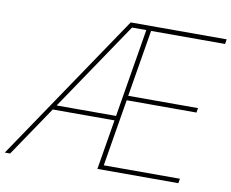

<svg xmlns="http://www.w3.org/2000/svg" viewBox="-103 -829 1122 931"><g transform="rotate(10 458.0 -364.0)"><path d="M-23.9 0 467.8 -727.5H940.4L936.5 -704.1H572.3L517.6 -375H861.3L857.9 -352.5H514.2L459.5 -22.5H834.5L830.6 0H432.1L548.8 -704.1H478.5L2.4 0ZM159.2 -246.1 163.1 -268.6H489.3L485.4 -246.1Z"/></g></svg>

Font: Inter 24pt Thin
Style: Italic
Weight: 250
Italic angle: -9.3988°
Version: Version 4.001;git-66647c0bb